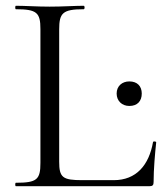

<svg xmlns="http://www.w3.org/2000/svg" viewBox="-20 -645 573 665"><path d="M185 -85V-543C185 -600 197 -613 270 -613C274 -613 274 -625 270 -625C239 -625 198 -622 152 -622C108 -622 67 -625 35 -625C32 -625 32 -613 35 -613C108 -613 120 -601 120 -544V-81C120 -23 108 -12 35 -12C32 -12 32 0 35 0H497C509 0 512 -4 512 -15C512 -59 517 -115 521 -152C521 -156 510 -156 510 -153C496 -73 452 -21 374 -21H265C197 -21 185 -30 185 -85ZM428 -278C456 -278 471 -295 471 -321C471 -346 456 -363 428 -363C403 -363 384 -347 384 -321C384 -296 402 -278 428 -278Z"/></svg>

Font: Cormorant Garamond
Style: Regular
Weight: 400
Designer: Christian Thalmann (Catharsis Fonts)
Foundry: Catharsis Fonts
Version: Version 4.002;Glyphs 3.4 (3410)